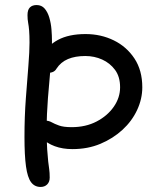

<svg xmlns="http://www.w3.org/2000/svg" viewBox="-20 -730 630 761"><path d="M267 -139Q228 -139 197 -150.5Q166 -162 148.5 -181Q131 -200 131 -221Q131 -236 139 -244Q147 -252 158 -252Q173 -252 184.5 -245.5Q196 -239 214 -232.5Q232 -226 264 -226Q320 -226 363 -248.5Q406 -271 431 -307Q456 -343 456 -384Q456 -426 436 -453Q416 -480 385 -494Q354 -508 318 -508Q278 -508 249.5 -496Q221 -484 204 -458Q199 -449 190 -445Q181 -441 167 -441Q155 -441 146 -450.5Q137 -460 135 -475Q133 -490 142 -505Q167 -549 210 -572Q253 -595 319 -595Q380 -595 431 -570Q482 -545 513 -498Q544 -451 544 -384Q544 -338 523.5 -294Q503 -250 465.5 -215.5Q428 -181 378 -160Q328 -139 267 -139ZM141 11Q117 11 103 -8Q89 -27 83 -70.5Q77 -114 77 -187Q77 -268 82.5 -340.5Q88 -413 92.5 -469.5Q97 -526 97 -561Q97 -590 95.5 -608.5Q94 -627 91.5 -640Q89 -653 89 -670Q89 -691 98.5 -700.5Q108 -710 125 -710Q145 -710 157 -696Q169 -682 175.5 -660Q182 -638 184 -613.5Q186 -589 186 -566Q186 -522 180.5 -463.5Q175 -405 170 -341Q165 -277 165 -219Q165 -168 167 -138Q169 -108 171 -90.5Q173 -73 175 -59.5Q177 -46 177 -26Q177 -9 167 1Q157 11 141 11Z"/></svg>

Font: Shantell Sans
Style: Regular
Weight: 400
Designer: Stephen Nixon, Anya Danilova, Shantell Martin
Foundry: Arrow Type
Version: Version 1.008;[ac192a2d6]